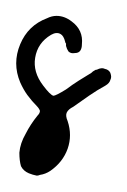

<svg xmlns="http://www.w3.org/2000/svg" viewBox="-20 -210 157 237"><path d="M26.4 -67.4Q29.3 -70.3 29.3 -73.2Q28.3 -76.2 25.4 -79.1Q19.5 -85 13.7 -92.8Q8.8 -99.6 4.9 -108.4Q0 -120.1 0 -131.8Q0 -143.6 4.9 -155.3Q14.6 -178.7 38.1 -187.5Q43.9 -190.4 49.8 -190.4Q59.6 -190.4 68.4 -183.6Q83 -172.9 81.1 -155.3Q81.1 -150.4 79.1 -147.5Q77.1 -144.5 72.3 -144.5Q67.4 -143.6 64.5 -146.5Q62.5 -149.4 61.5 -153.3Q61.5 -155.3 61.5 -156.2Q60.5 -157.2 60.5 -158.2Q58.6 -166 54.7 -168Q49.8 -170.9 43 -167Q26.4 -157.2 23.4 -138.7Q20.5 -121.1 33.2 -104.5Q42 -92.8 45.9 -91.8Q48.8 -91.8 61.5 -99.6Q69.3 -105.5 77.1 -110.4Q85 -115.2 92.8 -120.1Q94.7 -122.1 96.7 -123Q97.7 -124 99.6 -124Q105.5 -127 109.4 -125Q114.3 -124 116.2 -120.1Q117.2 -117.2 117.2 -115.2Q117.2 -113.3 116.2 -111.3Q115.2 -107.4 110.4 -104.5Q99.6 -98.6 89.8 -91.8Q80.1 -85 70.3 -78.1Q64.5 -75.2 62.5 -71.3Q60.5 -67.4 63.5 -60.5Q69.3 -43 63.5 -26.4Q57.6 -9.8 42 1Q36.1 4.9 29.3 5.9Q27.3 6.8 25.4 6.8Q20.5 5.9 15.6 3.9Q8.8 1 5.9 -4.9Q3.9 -11.7 3.9 -21.5Q4.9 -33.2 11.7 -44.9Q17.6 -56.6 26.4 -67.4ZM26.4 -17.6Q27.3 -27.3 32.2 -35.2Q36.1 -43 41 -50.8Q45.9 -42 41 -31.2Q36.1 -19.5 26.4 -17.6Z"/></svg>

Font: Chain Script-Pehr4
Style: Regular
Weight: 400
Designer: Pehr
Version: Version 1.0